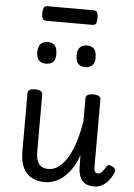

<svg xmlns="http://www.w3.org/2000/svg" viewBox="-65 -1050 777 1115"><g transform="rotate(5 323.5 -492.5)"><path d="M241 17Q199 17 165.5 1Q132 -15 113 -52Q94 -89 94 -150V-489Q94 -502 104.5 -508.5Q115 -515 136 -515Q158 -515 169 -508.5Q180 -502 180 -489V-158Q180 -125 187.5 -103.5Q195 -82 211 -71.5Q227 -61 253 -61Q286 -61 314.5 -83Q343 -105 366 -144.5Q389 -184 405.5 -238Q422 -292 432 -356V-489Q432 -502 442.5 -508.5Q453 -515 475 -515Q497 -515 508 -508.5Q519 -502 519 -489V-104Q519 -87 521 -77.5Q523 -68 528.5 -64Q534 -60 543 -60Q551 -60 557.5 -64.5Q564 -69 571.5 -79Q579 -89 587 -103Q592 -112 601 -113.5Q610 -115 622 -107Q634 -102 638.5 -93Q643 -84 638 -75Q627 -47 610 -26.5Q593 -6 572.5 5.5Q552 17 527 17Q503 17 485.5 10.5Q468 4 456.5 -9.5Q445 -23 439 -43.5Q433 -64 433 -91L432 -157Q415 -109 392.5 -76Q370 -43 344.5 -22.5Q319 -2 292 7.5Q265 17 241 17ZM186 -669Q158 -669 144 -684.5Q130 -700 130 -731Q130 -763 144 -779Q158 -795 186 -795Q214 -795 227.5 -779Q241 -763 241 -731Q243 -700 228.5 -684.5Q214 -669 186 -669ZM415 -669Q387 -669 373 -684.5Q359 -700 359 -731Q359 -763 373 -779Q387 -795 415 -795Q442 -795 456 -779Q470 -763 470 -731Q471 -700 456.5 -684.5Q442 -669 415 -669ZM166 -917Q149 -917 144 -929Q139 -941 139 -959Q139 -978 144 -990Q149 -1002 166 -1002H434Q452 -1002 456.5 -990Q461 -978 461 -959Q461 -941 456.5 -929Q452 -917 434 -917Z"/></g></svg>

Font: Playwrite AT
Style: Regular
Weight: 400
Designer: Veronika Burian, José Scaglione
Foundry: TypeTogether
Version: Version 1.002